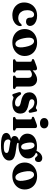

<svg xmlns="http://www.w3.org/2000/svg" viewBox="1435 -2196 1006 3916"><g transform="rotate(90 1938.0 -238.0)"><path d="M509.2 -345.1Q509.2 -311.9 484.8 -288.9Q460.4 -265.9 419.8 -265.9Q380.4 -265.9 360.3 -287.2Q340.2 -308.5 340.2 -342V-357.7Q340.2 -391.1 323 -410.9Q305.8 -430.6 276.8 -430.6Q252.3 -430.6 232.1 -414.7Q212 -398.8 199.9 -367.7Q187.9 -336.7 187.9 -291.5Q187.9 -231.1 208.5 -190Q229.1 -149 265.1 -128Q301.1 -107.1 347.1 -107.1Q384.3 -107.1 413.1 -119.6Q441.9 -132.1 463.9 -159Q475.7 -170.5 482.1 -174.5Q488.6 -178.6 495.1 -178.6Q504.1 -178.6 508.2 -170Q512.4 -161.4 512.3 -149.1Q511.2 -105.8 482.6 -68.6Q454.1 -31.5 404.3 -9.1Q354.5 13.2 289.3 13.2Q214.8 13.2 156.4 -16.8Q98 -46.8 64.3 -100.8Q30.6 -154.8 30.6 -227.1Q30.6 -302.7 63.6 -362.5Q96.6 -422.4 156.9 -457Q217.1 -491.6 298.9 -491.6Q363.8 -491.6 410.9 -471.7Q458.1 -451.9 483.6 -418.6Q509.2 -385.4 509.2 -345.1Z M850.5 -491.5Q931.7 -491.5 992.8 -459.5Q1053.9 -427.6 1087.9 -370.4Q1122 -313.2 1122 -237.6Q1122 -166.8 1086.6 -109.9Q1051.2 -53.1 988.7 -20Q926.3 13.2 844 13.2Q762.8 13.2 701.8 -19.2Q640.7 -51.5 606.6 -108.7Q572.5 -166 572.5 -240.7Q572.5 -312.8 607.9 -369.4Q643.3 -426 705.7 -458.7Q768.2 -491.5 850.5 -491.5ZM886.6 -49.7Q913.2 -54.7 928.6 -78.7Q944 -102.8 946.3 -146.7Q948.5 -190.6 935.5 -255.1Q923.2 -318.1 904.1 -358.4Q884.9 -398.7 860.4 -416.4Q835.8 -434.1 807.9 -428.6Q781.3 -423.6 765.9 -399.6Q750.5 -375.5 748.4 -331.8Q746.4 -288.1 759 -223.2Q771.3 -160.6 790.6 -120.1Q810 -79.6 834.3 -62.1Q858.7 -44.6 886.6 -49.7Z M1415.1 -451.5V-93.3Q1415.1 -75.4 1418.8 -67.8Q1422.5 -60.2 1430.8 -56.6L1444.8 -51.2Q1461.1 -43.1 1461.1 -27.2Q1461.1 0 1427.6 0H1220.4Q1203.2 0 1195.4 -6.8Q1187.5 -13.7 1187.5 -25.6Q1187.5 -34.4 1192.3 -40.8Q1197 -47.3 1207.6 -51.5L1222.8 -56.6Q1231.1 -59.9 1234.8 -67.6Q1238.5 -75.3 1238.5 -93.2V-353Q1238.5 -367.5 1234.4 -373.7Q1230.3 -379.9 1221.7 -381.9L1203.1 -384.7Q1193.2 -387.5 1188.8 -393.1Q1184.4 -398.6 1184.4 -407.2Q1184.4 -417.4 1190.2 -423.5Q1195.9 -429.6 1211.7 -435.6L1313.1 -474Q1335.4 -482.6 1349.2 -486.4Q1363.1 -490.3 1375.8 -490.3Q1395.1 -490.3 1405.1 -479.4Q1415.1 -468.6 1415.1 -451.5ZM1398.3 -334.7 1371.7 -362.7 1389 -378.4Q1456 -441.4 1505.7 -466.5Q1555.4 -491.6 1598.1 -491.6Q1664 -491.6 1704.2 -448.8Q1744.5 -406 1744.5 -335.6V-93.9Q1744.5 -75.7 1748.4 -67.7Q1752.3 -59.8 1760.8 -56.5L1775.1 -51.5Q1785.7 -47.3 1790.4 -40.8Q1795.2 -34.4 1795.2 -25.6Q1795.2 -13.7 1787.4 -6.8Q1779.6 0 1762.3 0H1554.9Q1521.4 0 1521.4 -27.2Q1521.4 -43.1 1537.6 -51.2L1552 -56.6Q1560.6 -60.2 1564.3 -68Q1567.9 -75.8 1567.9 -93.9V-310.2Q1567.9 -348.2 1549.8 -367.2Q1531.7 -386.1 1500.4 -386.1Q1481 -386.1 1459.2 -377.5Q1437.5 -368.9 1417.2 -351.2Z M2070 -436.7Q2037.9 -436.7 2021.1 -421.9Q2004.4 -407.1 2004.4 -385.1Q2004.4 -371.7 2010 -360.4Q2015.7 -349.1 2033.2 -339.9Q2050.7 -330.7 2086.2 -323.3Q2171.4 -307.7 2216.8 -282.8Q2262.2 -257.9 2279.3 -224.7Q2296.5 -191.5 2296.5 -149.9Q2296.5 -74.4 2243.4 -30.6Q2190.4 13.2 2088 13.2Q2052.3 13.2 2030.4 7.3Q2008.5 1.5 1994.8 -4.3Q1981.2 -10.1 1970.4 -10.1Q1959 -10.1 1951.8 -4.3Q1944.6 1.6 1937.6 7.4Q1930.6 13.3 1919.3 13.3Q1908.6 13.3 1903.2 7.1Q1897.7 0.8 1892.8 -15.1L1863.2 -109Q1856.4 -131.3 1859.3 -144.5Q1862.2 -157.8 1875.7 -163Q1889.5 -168.2 1899.9 -163.3Q1910.3 -158.4 1919.5 -144.2Q1942.2 -108.2 1967.2 -85.6Q1992.3 -63 2020 -52.3Q2047.8 -41.7 2077.2 -41.7Q2115.4 -41.7 2134.5 -56.7Q2153.5 -71.7 2153.5 -96.7Q2153.5 -111.9 2145.7 -123.7Q2137.8 -135.4 2115.1 -145.2Q2092.5 -155 2048.2 -164Q1979.5 -177.5 1939 -200.7Q1898.4 -223.9 1880.8 -257.6Q1863.2 -291.2 1863.2 -335.9Q1863.2 -382.8 1888.1 -417.8Q1912.9 -452.8 1956.5 -472.2Q2000.2 -491.6 2056.9 -491.6Q2093.7 -491.6 2115.4 -485.4Q2137.1 -479.3 2150.8 -473.1Q2164.6 -466.9 2177.3 -466.9Q2190 -466.9 2198.1 -473.1Q2206.3 -479.3 2214 -485.4Q2221.7 -491.6 2232.5 -491.6Q2241.8 -491.6 2248.2 -484.9Q2254.6 -478.2 2257.6 -461.8L2277.5 -371.6Q2281.7 -349.6 2278.8 -337.9Q2276 -326.1 2263 -320.8Q2249.6 -315.3 2239.3 -321.5Q2229 -327.6 2218.2 -343.4Q2185.4 -395.1 2146.7 -415.9Q2108 -436.7 2070 -436.7Z M2592.1 -451.5V-93.3Q2592.1 -75.4 2595.8 -67.6Q2599.5 -59.8 2607.8 -56.6L2622.6 -51.6Q2633.3 -47.4 2638.1 -40.9Q2642.9 -34.5 2642.9 -25.6Q2642.9 -13.7 2635 -6.8Q2627.1 0 2609.8 0H2397.4Q2380.2 0 2372.4 -6.8Q2364.5 -13.7 2364.5 -25.6Q2364.5 -34.4 2369.3 -40.8Q2374 -47.3 2384.6 -51.5L2399.8 -56.6Q2408.1 -59.9 2411.8 -67.6Q2415.5 -75.3 2415.5 -93.2V-353Q2415.5 -367.5 2411.4 -373.7Q2407.3 -379.9 2398.7 -381.9L2380.1 -384.7Q2370.2 -387.5 2365.8 -393.1Q2361.4 -398.6 2361.4 -407.2Q2361.4 -417.4 2367.2 -423.5Q2372.9 -429.6 2388.7 -435.6L2490.1 -474Q2513.6 -483 2527.2 -486.6Q2540.9 -490.3 2551.2 -490.3Q2571.7 -490.3 2581.9 -479.4Q2592.1 -468.6 2592.1 -451.5ZM2492.7 -550.7Q2444.5 -550.7 2416.1 -574Q2387.7 -597.3 2387.7 -636.7Q2387.7 -675.8 2416.1 -698.6Q2444.5 -721.5 2492.7 -721.5Q2541 -721.5 2569.4 -698.6Q2597.9 -675.7 2597.9 -636.7Q2597.9 -597.3 2569.4 -574Q2541 -550.7 2492.7 -550.7Z M3039.3 -60.6Q2970.1 -69 2939.5 -75.3Q2908.9 -81.7 2901.3 -87.5Q2893.7 -93.3 2893.7 -99.1Q2893.7 -105.4 2898.9 -110.7Q2904.1 -116 2916 -120.9L2908.1 -129.9Q2848.9 -126.8 2815.4 -112.7Q2781.9 -98.7 2767.9 -77.8Q2753.9 -56.9 2753.9 -32.3Q2753.9 -6.5 2768.8 11.7Q2783.6 30 2823.7 43Q2863.8 56.1 2939.9 66.1Q3001.6 74.4 3036.4 82.8Q3071.2 91.3 3085.4 102.3Q3099.6 113.4 3099.6 129.7Q3099.6 148.3 3087.7 161.4Q3075.8 174.4 3048.2 181.2Q3020.6 187.9 2972.6 187.9Q2889.3 187.9 2856.5 163.6Q2823.8 139.2 2823.8 98.2Q2823.8 81.6 2835 67.5Q2846.3 53.4 2867.3 48.1L2861.4 32.8Q2764.1 44 2727.5 72.3Q2690.8 100.6 2690.8 137.6Q2690.8 169.3 2713.6 193.5Q2736.3 217.8 2791.2 231.4Q2846.1 245 2941.9 245Q3094.5 245 3174.5 198.3Q3254.6 151.6 3254.6 78.8Q3254.6 37.9 3233.5 10.3Q3212.4 -17.4 3165.2 -34.4Q3118.1 -51.4 3039.3 -60.6ZM3039.5 -439 3078.9 -435.1Q3096.1 -473.6 3107.9 -487.1Q3119.7 -500.6 3137.2 -500.6Q3153.7 -500.6 3162.8 -492.7Q3171.9 -484.9 3179 -474.4Q3186.2 -463.9 3196.3 -456Q3206.4 -448.2 3225.2 -448.2Q3252.1 -448.2 3268.4 -468.2Q3284.8 -488.2 3284.8 -521Q3284.8 -557.5 3262.5 -577.3Q3240.3 -597.1 3205.1 -597.1Q3161.2 -597.1 3122.1 -568Q3083 -538.9 3057.1 -478.7ZM3212.1 -310Q3212.1 -361 3183.3 -401.5Q3154.5 -442.1 3100 -465.6Q3045.6 -489.2 2968.2 -489.2Q2887.8 -489.2 2828.8 -464.4Q2769.8 -439.7 2737.9 -395.2Q2706 -350.8 2706 -291.9Q2706 -241.4 2734.8 -200.6Q2763.6 -159.8 2818.3 -136.2Q2873 -112.7 2949.9 -112.7Q3030.7 -112.7 3089.5 -137.4Q3148.3 -162.2 3180.2 -206.7Q3212.1 -251.2 3212.1 -310ZM2937.2 -438.2Q2970.8 -442.2 2993.4 -409.3Q3016 -376.5 3026.4 -308.2Q3036.8 -240.8 3025.2 -205.6Q3013.6 -170.5 2980.5 -166.5Q2958.4 -164.1 2940.7 -177.7Q2923.1 -191.3 2910.8 -221.3Q2898.5 -251.3 2891.3 -296.5Q2884.5 -341.6 2887.3 -372.2Q2890.1 -402.7 2902.7 -419.3Q2915.4 -435.8 2937.2 -438.2Z M3573 -491.5Q3654.2 -491.5 3715.3 -459.5Q3776.4 -427.6 3810.4 -370.4Q3844.5 -313.2 3844.5 -237.6Q3844.5 -166.8 3809.1 -109.9Q3773.7 -53.1 3711.2 -20Q3648.8 13.2 3566.5 13.2Q3485.3 13.2 3424.3 -19.2Q3363.2 -51.5 3329.1 -108.7Q3295 -166 3295 -240.7Q3295 -312.8 3330.4 -369.4Q3365.8 -426 3428.2 -458.7Q3490.7 -491.5 3573 -491.5ZM3609.1 -49.7Q3635.7 -54.7 3651.1 -78.7Q3666.5 -102.8 3668.8 -146.7Q3671 -190.6 3658 -255.1Q3645.7 -318.1 3626.6 -358.4Q3607.4 -398.7 3582.9 -416.4Q3558.3 -434.1 3530.4 -428.6Q3503.8 -423.6 3488.4 -399.6Q3473 -375.5 3470.9 -331.8Q3468.9 -288.1 3481.5 -223.2Q3493.8 -160.6 3513.1 -120.1Q3532.5 -79.6 3556.8 -62.1Q3581.2 -44.6 3609.1 -49.7Z"/></g></svg>

Font: Fraunces
Style: Regular
Weight: 900
Version: Version 1.000;[b76b70a41]